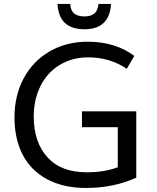

<svg xmlns="http://www.w3.org/2000/svg" viewBox="-20 -933 786 964"><path d="M404.3 -786.1Q340.8 -786.1 306.9 -816.9Q272.9 -847.7 268.6 -913.1H332.5Q335 -878.9 353 -864.7Q371.1 -850.6 404.3 -850.6Q436 -850.6 453.6 -865Q471.2 -879.4 474.6 -913.1H537.6Q529.3 -786.1 404.3 -786.1ZM412.1 10.7Q297.4 10.7 215.8 -33.4Q134.3 -77.6 93.5 -157Q52.7 -236.3 52.7 -343.8Q52.7 -453.1 98.9 -539.6Q145 -626 229 -674.8Q313 -723.6 420.4 -723.6Q558.6 -723.6 654.3 -652.3L616.7 -587.4Q532.2 -645 422.4 -645Q341.3 -645 278.8 -606.4Q216.3 -567.9 182.9 -500.2Q149.4 -432.6 149.4 -347.7Q149.4 -219.7 217.8 -143.8Q286.1 -67.9 416 -67.9Q504.4 -67.9 571.3 -93.3V-294.4H391.6V-374H664.1V-41Q550.8 10.7 412.1 10.7Z"/></svg>

Font: Muli
Style: Regular
Weight: 400
Designer: Vernon Adams
Foundry: newtypography
Version: Version 2; ttfautohint (v1.00rc1.6-4cba) -l 8 -r 50 -G 200 -